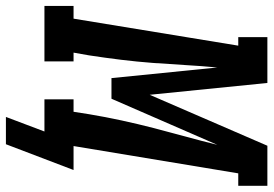

<svg xmlns="http://www.w3.org/2000/svg" viewBox="-196 -620 902 633"><g transform="rotate(90 254.5 -304.0)"><path d="M324 127 372 0H266V-96H307L315 -147Q324 -201 335.5 -254Q347 -307 360.5 -359.5Q374 -412 388.5 -464.5Q403 -517 416 -570L264 -221H196L161 -570Q156 -517 153 -464Q150 -411 146 -358Q142 -305 135.5 -252Q129 -199 121 -147L112 -96H141V0H-42V-96H0L89 -639H61V-735H212L251 -347L419 -735H551V-639H510L420 -96H499L414 127Z"/></g></svg>

Font: Iosevka Slab Oblique
Style: Bold
Weight: 700
Italic angle: -9°
Monospace: yes
Designer: Belleve Invis
Foundry: Belleve Invis
Version: Version 11.1.1; ttfautohint (v1.8.3)